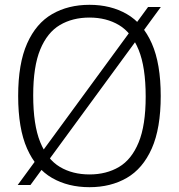

<svg xmlns="http://www.w3.org/2000/svg" viewBox="-20 -769 744 798"><path d="M106.5 0H53.5L595.5 -740H648.5ZM352 9Q263 9 196.2 -29.5Q129.5 -68 92.5 -151.5Q55.5 -235 55.5 -370Q55.5 -505 92.8 -588.5Q130 -672 196.8 -710.5Q263.5 -749 352 -749Q440.5 -749 507.2 -710.5Q574 -672 611 -588.2Q648 -504.5 648 -370Q648 -235.5 610.8 -151.8Q573.5 -68 506.8 -29.5Q440 9 352 9ZM352 -44Q422 -44 474.5 -75Q527 -106 556.2 -177Q585.5 -248 585.5 -367.5Q585.5 -490 556.2 -561.8Q527 -633.5 474.5 -664.8Q422 -696 352 -696Q281.5 -696 229 -665Q176.5 -634 147.2 -563.2Q118 -492.5 118 -372.5Q118 -250 147.2 -178.2Q176.5 -106.5 229 -75.2Q281.5 -44 352 -44Z"/></svg>

Font: Encode Sans SC Condensed Thin Light
Style: Regular
Weight: 300
Version: Version 3.002